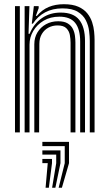

<svg xmlns="http://www.w3.org/2000/svg" viewBox="-20 -629 518 912"><path d="M406.5 0V-435.2Q406.5 -455.8 403.2 -481.9Q400 -508 387.8 -532.6Q375.5 -557.2 349.1 -573.2Q322.8 -589.2 276.5 -589.2Q230 -589.2 194.5 -570.4Q159 -551.5 136.2 -516.5H131L140.8 -600H163.5L163.8 -590.5L150.2 -553.5H155.2Q179.5 -582.5 211.4 -595.8Q243.2 -609 283.5 -609Q325 -609 351.9 -597.1Q378.8 -585.2 394.5 -565.8Q410.2 -546.2 417.6 -523.5Q425 -500.8 427.1 -478.6Q429.2 -456.5 429.2 -439.5V0ZM51.2 0V-600H74.2V0ZM143 0V-419Q143 -450.8 157.9 -475.2Q172.8 -499.8 198.4 -513.9Q224 -528 256.2 -528Q285 -528 301.6 -517.8Q318.2 -507.5 326 -491.9Q333.8 -476.2 336 -458.9Q338.2 -441.5 338.2 -427.2V0H315.2V-426Q315.2 -443.8 311.8 -462.8Q308.2 -481.8 295.1 -495Q282 -508.2 253 -508.2Q229.8 -508.2 210.1 -497.8Q190.5 -487.2 178.9 -467.8Q167.2 -448.2 167 -421.2L165.8 0ZM97 0V-600H119.8L115.5 -468.5H120.8Q140.5 -516.8 179.4 -543.2Q218.2 -569.8 269.8 -569.2Q328.8 -569 356.2 -534.9Q383.8 -500.8 383.8 -434V0H360.8V-431.2Q360.8 -490.5 337.2 -520.1Q313.8 -549.8 262 -549.8Q219.5 -549.8 187.6 -530.9Q155.8 -512 138 -481.9Q120.2 -451.8 120.2 -417.2V0ZM258.5 262.8 287.5 146V65.2H181.2V45H307.8V146L274 262.8ZM196.5 262.8 206.8 146H181.2V125.8H227V146L212 262.8ZM227.5 262.8 247 146V105.5H181.2V85.5H267.2V146L243 262.8Z"/></svg>

Font: Big Shoulders Inline Text Thin
Style: Bold
Weight: 700
Version: Version 2.002